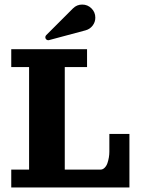

<svg xmlns="http://www.w3.org/2000/svg" viewBox="-20 -821 626 841"><path d="M182.4 -667 299.6 -784.2Q316.4 -801 340.1 -801Q363.8 -801 380.6 -784.3Q397.5 -767.6 397.5 -743.7Q397.5 -724.1 385.6 -708.7Q373.8 -693.4 355 -688.2L194.8 -645.3Q192.9 -644.8 191.4 -644.8Q186 -644.8 182.3 -648.6Q178.5 -652.3 178.5 -657.7Q178.5 -663.1 182.4 -667ZM29.3 -605.5H361.3V-527.3H263.7V-78.1H419.9Q430.2 -78.1 438.2 -86.1Q446.3 -94 450.6 -106.4Q454.8 -118.9 456.9 -131.6Q459 -144.3 459 -156.2V-234.4H546.9V0H29.3V-78.1H107.4V-527.3H29.3Z"/></svg>

Font: Orelega One
Style: Regular
Weight: 400
Version: Version 1.1 ; ttfautohint (v1.8.3)